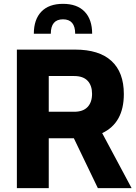

<svg xmlns="http://www.w3.org/2000/svg" viewBox="-20 -980 707 1000"><path d="M156.2 -804.2Q156.2 -878.4 195.3 -919.2Q234.4 -960 308.1 -960Q381.8 -960 420.9 -919.2Q460 -878.4 460 -804.2H371.6Q371.6 -879.4 308.1 -879.4Q244.6 -879.4 244.6 -804.2ZM233.9 0H67.9V-721.7H371.1Q496.1 -721.7 560.5 -662.6Q625 -603.5 625 -490.2Q625 -339.8 512.2 -286.6L665.5 0H489.7L364.7 -259.8H233.9ZM233.9 -584V-397.9H366.2Q412.6 -397.9 436 -422.6Q459.5 -447.3 459.5 -491.2Q459.5 -534.7 436.3 -559.3Q413.1 -584 366.2 -584Z"/></svg>

Font: Estedad-FD ExtraBold
Style: Regular
Weight: 800
Designer: Amin Abedi
Version: Version 7.3